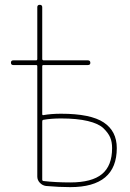

<svg xmlns="http://www.w3.org/2000/svg" viewBox="-20 -770 540 797"><path d="M155.3 -265.6V-24.4Q155.3 -19.5 160.2 -18.6Q210.9 -12.7 271.5 -12.7Q361.3 -12.7 403.3 -47.4Q445.3 -82 445.3 -155.3Q445.3 -180.7 437.5 -199.2Q429.7 -217.8 409.7 -237.3Q389.6 -256.8 344.7 -267.6Q299.8 -278.3 233.4 -278.3Q192.4 -278.3 159.2 -272.5Q155.3 -271.5 155.3 -265.6ZM35.2 -500Q25.4 -500 25.4 -509.8Q25.4 -519.5 35.2 -519.5H129.9Q134.8 -519.5 134.8 -525.4V-740.2Q134.8 -750 145 -750Q155.3 -750 155.3 -740.2V-525.4Q155.3 -520.5 160.2 -519.5H344.7Q354.5 -519.5 355 -509.8Q355.5 -500 344.7 -500H160.2Q155.3 -500 155.3 -495.1V-295.9Q155.3 -292 159.2 -292Q192.4 -297.9 233.4 -297.9Q356.4 -297.9 410.6 -261.7Q464.8 -225.6 464.8 -155.3Q464.8 6.8 271.5 6.8Q226.6 6.8 170.9 2Q156.2 0 145.5 -11.2Q134.8 -22.5 134.8 -37.1V-495.1Q134.8 -500 129.9 -500Z"/></svg>

Font: Rounded Mgen+ 1mn thin
Style: Regular
Weight: 100
Designer: [Source Han Sans]
Ryoko NISHIZUKA  (kana & ideographs); Paul D. Hunt (Latin, Greek & Cyrillic); Wenlong ZHANG  (bopomofo
Version: Version 1.059.20150602